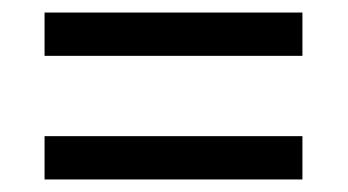

<svg xmlns="http://www.w3.org/2000/svg" viewBox="-20 -510 554 306"><path d="M51 -421H462V-490H51ZM51 -224H462V-293H51Z"/></svg>

Font: Noto Serif Georgian SemiCondensed Bold
Style: Regular
Weight: 700
Width: 4
Designer: Monotype Design Team, Akaki Razmadze
Foundry: Google LLC
Version: Version 2.003